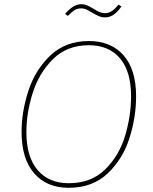

<svg xmlns="http://www.w3.org/2000/svg" viewBox="-20 -887 729 917"><path d="M630 -427Q630 -328 598.5 -228Q567 -128 494.5 -59Q422 10 308 10Q203 10 143 -59.5Q83 -129 83 -257Q83 -353 115.5 -453Q148 -553 220.5 -622Q293 -691 404 -691Q510 -691 570 -623Q630 -555 630 -427ZM106 -256Q106 -138 159.5 -75Q213 -12 308 -12Q416 -12 483 -78.5Q550 -145 578 -240Q606 -335 606 -427Q606 -546 553 -608.5Q500 -671 404 -671Q300 -671 233 -604.5Q166 -538 136 -442.5Q106 -347 106 -256ZM419 -827Q403 -837 392 -842Q381 -847 369 -847Q350 -847 337.5 -839.5Q325 -832 304 -811L291 -821Q311 -844 330 -855.5Q349 -867 369 -867Q383 -867 395 -862Q407 -857 425 -846Q443 -835 455.5 -829.5Q468 -824 482 -824Q498 -824 513 -833.5Q528 -843 546 -865L560 -856Q540 -828 521.5 -816Q503 -804 482 -804Q466 -804 453 -809.5Q440 -815 419 -827Z"/></svg>

Font: FiraGO Thin
Style: Italic
Weight: 100
Italic angle: -8°
Designer: bBox Type GmbH
Foundry: bBox Type GmbH
Version: Version 1.001